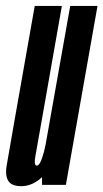

<svg xmlns="http://www.w3.org/2000/svg" viewBox="-47 -620 347 644"><path d="M94 0V-26Q62 4.5 23.5 4.5Q-2.5 4.5 -15 -8Q-31.5 -25.5 -24.5 -65.5Q-12 -136 4.5 -232L69.5 -600H160.5L95.5 -230.5Q78 -131.5 72 -98Q66.5 -68.5 74 -65Q75 -64.5 76.5 -64.5Q85.5 -64.5 94.5 -91Q101 -110 106 -135L188.5 -600H280L174 0Z"/></svg>

Font: Anybody UltraCondensed Medium
Style: Italic
Weight: 500
Width: 1
Italic angle: -10°
Designer: Tyler Finck
Foundry: Etcetera Type Company
Version: Version 1.010; ttfautohint (v1.8.3) -l 8 -r 50 -G 200 -x 14 